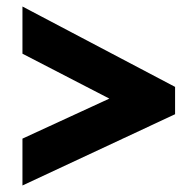

<svg xmlns="http://www.w3.org/2000/svg" viewBox="-20 -657 569 590"><path d="M316 -354 49 -492V-637L518 -390V-306L49 -87V-231Z"/></svg>

Font: Noto Sans Display Black
Style: Italic
Weight: 900
Italic angle: -12°
Designer: Monotype Design team
Foundry: Monotype Imaging Inc.
Version: Version 1.000